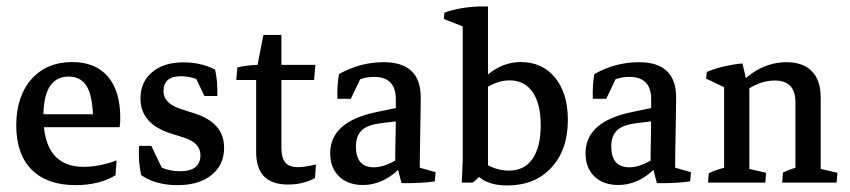

<svg xmlns="http://www.w3.org/2000/svg" viewBox="-20 -565 2631 594"><path d="M214.4 7.8Q126 7.8 78.1 -40Q30.3 -87.9 30.3 -176.8Q30.3 -266.6 77.1 -319.8Q124 -373 203.6 -373Q274.9 -373 313.5 -328.4Q352.1 -283.7 352.1 -200.2Q352.1 -192.9 351.6 -185.5Q351.1 -178.2 350.1 -171.4L268.1 -187Q268.1 -261.7 250.2 -294.9Q232.4 -328.1 192.4 -328.1Q114.3 -328.1 114.3 -204.6Q114.3 -48.8 238.8 -48.8Q287.6 -48.8 340.8 -68.8L337.4 -22.9Q314.5 -8.3 282.5 -0.2Q250.5 7.8 214.4 7.8ZM62 -171.4V-211.4H342.3L350.1 -171.4Z M529.3 7.8Q461.4 7.8 416.5 -23.4Q412.6 -41.5 410.6 -65.2Q408.7 -88.9 410.2 -113.8H448.2L488.3 -29.8L456.5 -59.1Q493.7 -35.2 537.1 -35.2Q600.1 -35.2 600.1 -85.4Q600.1 -122.6 549.3 -139.2L509.3 -151.9Q414.6 -181.6 414.6 -260.3Q414.6 -311.5 450.7 -341.8Q486.8 -372.1 547.4 -372.1Q602.1 -372.1 645.5 -349.6Q653.8 -312.5 652.3 -268.1H612.3L572.3 -352.1L620.1 -306.2Q578.1 -329.1 539.6 -329.1Q485.8 -329.1 485.8 -282.7Q485.8 -245.1 540 -227.5L580.1 -214.8Q627.4 -199.7 650.4 -173.3Q673.3 -147 673.3 -107.9Q673.3 -54.7 634.3 -23.4Q595.2 7.8 529.3 7.8Z M871.1 5.9Q772.5 5.9 772.5 -94.2V-329.6L776.9 -364.3L794.9 -457H850.6V-108.9Q850.6 -76.7 862.5 -62.3Q874.5 -47.9 901.4 -47.9Q923.3 -47.9 957.5 -56.2L954.6 -14.2Q918.5 5.9 871.1 5.9ZM710.9 -317.4 714.4 -356.4Q742.7 -363.3 776.9 -364.3H955.6L951.7 -317.4Z M1202.6 -52.7Q1202.6 -93.3 1203.6 -135.5Q1204.6 -177.7 1204.6 -214.8V-257.8Q1204.6 -327.1 1137.2 -327.1Q1092.8 -327.1 1055.2 -298.8L1023.9 -259.3Q1022.5 -300.8 1028.8 -335.9Q1094.2 -372.6 1167 -372.6Q1281.7 -372.6 1281.7 -263.2Q1281.7 -249 1281.2 -222.2Q1280.8 -195.3 1280.3 -164.3Q1279.8 -133.3 1279.3 -106.2Q1278.8 -79.1 1278.8 -64.5ZM1023.9 -259.3 1030.8 -314.9 1105.5 -343.3 1065.4 -259.3ZM1102.5 7.3Q1056.2 7.3 1028.8 -19.3Q1001.5 -45.9 1001.5 -90.8Q1001.5 -188 1142.6 -217.8L1222.2 -234.4L1227.1 -192.4L1157.2 -183.6Q1116.7 -178.7 1098.9 -161.6Q1081.1 -144.5 1081.1 -111.8Q1081.1 -47.4 1136.7 -47.4Q1175.8 -47.4 1227.5 -84L1236.3 -66.4Q1177.2 7.3 1102.5 7.3ZM1222.2 1.5 1205.6 -62 1278.8 -83V-29.8L1268.1 -49.3L1327.6 -32.2L1325.2 -3.9Q1285.2 2.4 1222.2 1.5Z M1548.8 8.8Q1474.6 8.8 1445.3 -37.1L1460.9 -73.7Q1504.4 -37.1 1554.2 -37.1Q1602.1 -37.1 1627.4 -73.5Q1652.8 -109.9 1652.8 -177.2Q1652.8 -244.1 1627.7 -280.3Q1602.5 -316.4 1556.2 -316.4Q1511.7 -316.4 1464.8 -279.8L1455.6 -300.8Q1516.1 -373 1591.3 -373Q1657.7 -373 1697.3 -324.7Q1736.8 -276.4 1736.8 -194.3Q1736.8 -101.6 1685.8 -46.4Q1634.8 8.8 1548.8 8.8ZM1408.7 0 1411.6 -70.3V-522.5L1489.7 -502.9V-37.1L1463.4 -19.5Q1454.1 -8.3 1441.9 0ZM1411.6 -436.5V-497.6L1418.9 -480.5L1353 -506.3L1355 -525.9Q1400.9 -542.5 1460.4 -544.9H1489.7V-460.9Z M1992.7 -52.7Q1992.7 -93.3 1993.7 -135.5Q1994.6 -177.7 1994.6 -214.8V-257.8Q1994.6 -327.1 1927.2 -327.1Q1882.8 -327.1 1845.2 -298.8L1814 -259.3Q1812.5 -300.8 1818.8 -335.9Q1884.3 -372.6 1957 -372.6Q2071.8 -372.6 2071.8 -263.2Q2071.8 -249 2071.3 -222.2Q2070.8 -195.3 2070.3 -164.3Q2069.8 -133.3 2069.3 -106.2Q2068.8 -79.1 2068.8 -64.5ZM1814 -259.3 1820.8 -314.9 1895.5 -343.3 1855.5 -259.3ZM1892.6 7.3Q1846.2 7.3 1818.8 -19.3Q1791.5 -45.9 1791.5 -90.8Q1791.5 -188 1932.6 -217.8L2012.2 -234.4L2017.1 -192.4L1947.3 -183.6Q1906.7 -178.7 1888.9 -161.6Q1871.1 -144.5 1871.1 -111.8Q1871.1 -47.4 1926.8 -47.4Q1965.8 -47.4 2017.6 -84L2026.4 -66.4Q1967.3 7.3 1892.6 7.3ZM2012.2 1.5 1995.6 -62 2068.8 -83V-29.8L2058.1 -49.3L2117.7 -32.2L2115.2 -3.9Q2075.2 2.4 2012.2 1.5Z M2440.9 -2.9V-249Q2440.9 -315.9 2376.5 -315.9Q2325.7 -315.9 2273.9 -274.9L2264.2 -299.3Q2293.9 -334.5 2332.5 -353.5Q2371.1 -372.6 2413.6 -372.6Q2464.4 -372.6 2491.7 -344.5Q2519 -316.4 2519 -264.2V-2.9ZM2220.2 -2.9V-329.1L2298.3 -308.6V-2.9ZM2170.4 0 2172.9 -29.3Q2187 -36.1 2201.2 -40.5Q2215.3 -44.9 2229.5 -48.3L2220.2 -12.2V-79.1H2298.3V-12.2L2290.5 -44.4L2350.1 -30.3L2347.7 0ZM2399.9 0 2402.3 -31.2Q2412.6 -36.1 2424.3 -40.5Q2436 -44.9 2450.2 -48.3L2440.9 -12.2V-79.1H2519V-12.2L2511.2 -44.4L2570.8 -30.3L2568.4 0ZM2220.2 -248.5V-311L2231.9 -289.6L2164.6 -321.8L2166.5 -342.3Q2188 -351.6 2216.3 -358.6Q2244.6 -365.7 2276.9 -368.7L2295.4 -291Z"/></svg>

Font: Markazi Text
Style: Regular
Weight: 400
Designer: Borna Izadpanah (Arabic designer), Fiona Ross (Arabic design director) and Florian Runge (Latin designer)
Foundry: Borna Izadpanah and Florian Runge
Version: Version 1.000